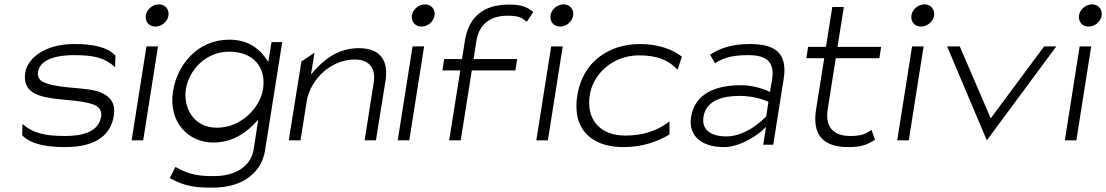

<svg xmlns="http://www.w3.org/2000/svg" viewBox="-20 -664 5076 881"><path d="M96 -331C84 -253 135 -226 212 -214C271 -204 352 -204 404 -186C425 -179 450 -164 444 -129C433 -61 363 -40 280 -40C188 -40 133 -52 83 -95L82 -43C123 -1 197 11 279 11C434 11 490 -56 502 -132C512 -194 483 -222 442 -240C385 -264 272 -256 198 -280C175 -287 149 -300 154 -333C164 -395 245 -411 319 -411C411 -411 461 -399 508 -356L510 -408C472 -450 402 -462 320 -462C187 -462 107 -398 96 -331Z M649 -593C645 -565 664 -542 693 -542C722 -542 749 -565 753 -593C757 -621 738 -644 709 -644C680 -644 653 -621 649 -593ZM584 -20H637L705 -451H652Z M774 -246C751 -103 845 -10 958 -10C1037 -10 1096 -45 1141 -90L1165 -115L1144 21C1132 99 1060 144 963 144C904 144 854 142 785 102L759 153C831 194 886 197 955 197C1108 197 1182 116 1196 27L1275 -471H1226L1211 -380L1195 -403C1163 -446 1112 -482 1032 -482C886 -482 793 -366 774 -246ZM833 -255C847 -344 926 -427 1031 -427C1146 -427 1202 -352 1187 -255C1174 -173 1090 -78 975 -78C866 -78 820 -173 833 -255Z M1305 -20H1359L1387 -197C1396 -256 1429 -303 1466 -336C1500 -365 1549 -391 1609 -391C1680 -391 1704 -344 1695 -286L1653 -20H1705L1749 -294C1763 -385 1727 -443 1626 -443C1541 -443 1478 -400 1431 -349L1407 -322L1423 -422L1363 -382Z M1870 -593C1866 -565 1885 -542 1914 -542C1943 -542 1970 -565 1974 -593C1978 -621 1959 -644 1930 -644C1901 -644 1874 -621 1870 -593ZM1805 -20H1858L1926 -451H1873Z M2010 -341H2092L2041 -20H2094L2145 -341H2345L2353 -393H2153L2166 -476C2177 -548 2225 -592 2309 -592C2363 -592 2377 -581 2397 -564L2427 -609C2401 -629 2379 -643 2317 -643C2197 -643 2133 -587 2114 -482L2100 -393H2018Z M2506 -593C2502 -565 2521 -542 2550 -542C2579 -542 2606 -565 2610 -593C2614 -621 2595 -644 2566 -644C2537 -644 2510 -621 2506 -593ZM2441 -20H2494L2562 -451H2509Z M2629 -226C2623 -191 2624 -160 2629 -131C2646 -48 2716 11 2841 11C2928 11 2999 -15 3052 -47V-107L3040 -98C2992 -64 2930 -42 2850 -42C2822 -42 2796 -46 2773 -55C2709 -80 2673 -141 2686 -226C2690 -252 2698 -276 2712 -299C2750 -362 2820 -410 2914 -410C2994 -410 3044 -388 3080 -353L3089 -344L3109 -404C3068 -436 3003 -462 2916 -462C2877 -462 2843 -456 2809 -445C2715 -412 2647 -339 2629 -226Z M3151 -127C3138 -44 3195 11 3302 11C3389 11 3474 -62 3474 -62L3495 -82L3482 0H3528L3576 -302C3593 -412 3547 -462 3422 -462C3337 -462 3284 -443 3238 -413L3261 -374C3306 -403 3351 -411 3414 -411C3498 -411 3535 -379 3523 -301L3513 -242L3498 -249C3498 -249 3444 -273 3381 -273C3258 -273 3168 -232 3151 -127ZM3208 -128C3220 -205 3299 -224 3373 -224C3448 -224 3498 -200 3506 -197L3496 -131C3495 -129 3412 -38 3313 -38C3247 -38 3198 -65 3208 -128Z M3680 -397H3762L3724 -158C3708 -47 3754 11 3874 11C3936 11 3962 -2 3995 -23L3979 -68C3954 -51 3936 -40 3882 -40C3798 -40 3766 -87 3778 -163L3815 -397H4015L4023 -449H3823L3852 -632H3799L3770 -449H3688Z M4162 -593C4158 -565 4177 -542 4206 -542C4235 -542 4262 -565 4266 -593C4270 -621 4251 -644 4222 -644C4193 -644 4166 -621 4162 -593ZM4097 -20H4150L4218 -451H4165Z M4326 -451 4508 -20 4827 -451H4771L4526 -121L4384 -451Z M4931 -593C4927 -565 4946 -542 4975 -542C5004 -542 5031 -565 5035 -593C5039 -621 5020 -644 4991 -644C4962 -644 4935 -621 4931 -593ZM4866 -20H4919L4987 -451H4934Z"/></svg>

Font: Charger Sport
Style: ExLitExtObl
Weight: 200
Designer: Jasper
Foundry: Cannot Into Space Fonts
Version: Version 1.1